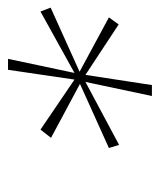

<svg xmlns="http://www.w3.org/2000/svg" viewBox="21 -792 408 491"><g transform="rotate(-90 225.5 -547.0)"><path d="M225 -363 261 -533 100 -447 92 -473 256 -547 118 -621 139 -648 267 -561 292 -731H320L284 -561L441 -648L451 -622L287 -548L426 -473L408 -448L279 -533L253 -363Z"/></g></svg>

Font: DM Sans 18pt Thin
Style: Italic
Weight: 250
Italic angle: -10°
Designer: Colophon Foundry, Jonny Pinhorn
Foundry: Colophon Foundry
Version: Version 4.004;gftools[0.9.30]